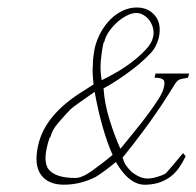

<svg xmlns="http://www.w3.org/2000/svg" viewBox="-20 -488 529 517"><path d="M260.7 -375Q264.2 -390.1 274.2 -404.1Q284.2 -418 296.6 -429Q309.1 -439.9 322.5 -446.5Q335.9 -453.1 347.2 -453.1Q356.9 -453.1 366.5 -447.5Q376 -441.9 382.6 -432.9Q389.2 -423.8 392.1 -411.9Q395 -399.9 392.1 -387.7Q388.2 -371.1 372.6 -354.5Q356.9 -337.9 336.9 -322.3Q316.9 -306.6 294.4 -293.7Q272 -280.8 253.9 -272Q249 -298.8 251.5 -325Q253.9 -351.1 258.8 -373ZM489.3 -290H398.9L396 -278.8Q414.1 -278.8 419.7 -273.2Q425.3 -267.6 420.9 -252Q418.9 -240.7 407 -221.7Q395 -202.6 377.9 -179.7Q360.8 -156.7 341.3 -132.8Q321.8 -108.9 304.2 -87.4Q289.1 -120.6 275.4 -164.1Q261.7 -207.5 258.8 -250Q270 -255.9 284.4 -264.9Q298.8 -273.9 312.5 -283.4Q326.2 -293 337.2 -301.5Q348.1 -310.1 354 -314.9Q374 -332 387.5 -346.9Q400.9 -361.8 407.2 -384.8Q416 -422.9 397.9 -445.3Q379.9 -467.8 348.1 -467.8Q329.1 -467.8 311 -459.5Q293 -451.2 278.1 -436.5Q263.2 -421.9 252 -401.9Q240.7 -381.8 234.9 -357.9Q232.9 -346.7 231.4 -335.2Q230 -323.7 230 -312Q229 -303.7 229.5 -291.3Q230 -278.8 231.9 -260.7L207 -244.6Q101.6 -180.7 83 -97.7Q70.8 -45.4 89.8 -18.1Q108.9 9.3 151.9 9.3Q196.8 9.3 237.8 -11.7Q261.7 -26.4 292 -51.8Q329.1 12.7 375 9.3Q397 8.3 413.1 2Q429.2 -4.4 441.2 -13.9Q453.1 -23.4 462.6 -37.1Q472.2 -50.8 480 -67.4L473.1 -75.7Q468.3 -70.8 461.2 -61.8Q454.1 -52.7 446.5 -44.2Q439 -35.6 433.1 -28.6Q427.2 -21.5 425.3 -20.5Q417 -15.6 402.6 -11.5Q388.2 -7.3 377 -7.3Q356.9 -7.3 334 -25.4Q323.2 -36.6 318.6 -43.7Q314 -50.8 310.1 -63.5Q321.8 -77.6 336.9 -97.2Q352.1 -116.7 366.9 -136.7Q381.8 -156.7 395 -175.8Q408.2 -194.8 416 -206.5L438 -240.7Q445.3 -252 449.2 -258.8Q453.1 -265.6 457.5 -269.8Q461.9 -273.9 468.5 -275.4Q475.1 -276.9 486.3 -278.8ZM115.7 -118.7Q120.6 -138.7 137.2 -157.7Q153.8 -176.8 169.9 -193.8Q177.7 -200.7 196.3 -213.6Q214.8 -226.6 234.9 -240.7Q244.1 -189 256.6 -145.8Q269 -102.5 283.2 -70.8Q254.9 -47.4 227.8 -28.1Q200.7 -8.8 183.1 -8.8Q128.9 -8.8 110.8 -32.2Q92.8 -55.7 113.8 -117.7Z"/></svg>

Font: ML-NILA06
Style: Regular
Weight: 400
Designer: CLT@C-DIT
Version: Version ML-NILA06 1.0